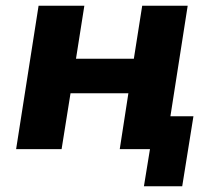

<svg xmlns="http://www.w3.org/2000/svg" viewBox="-20 -518 745 667"><path d="M480 129 501 0H396L426 -194H225L194 0H36L114 -498H273L244 -314H445L474 -498H632L572 -114H652L613 129Z"/></svg>

Font: Nunito Sans 9pt ExtraBold
Style: Italic
Weight: 800
Italic angle: -9°
Version: Version 3.101;gftools[0.9.27]